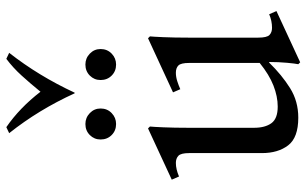

<svg xmlns="http://www.w3.org/2000/svg" viewBox="-201 -747 969 607"><g transform="rotate(-90 283.5 -443.5)"><path d="M542 -77 552 -54 390 21 384 15Q386 6 388.5 -20.5Q391 -47 391 -77H389Q350 -37 308.5 -11Q267 15 215 15Q152 15 127.5 -17Q103 -49 103 -100V-330Q103 -356 94.5 -364Q86 -372 72 -372Q52 -372 29 -362L19 -385L181 -460L187 -454Q186 -446 184.5 -411.5Q183 -377 183 -331V-125Q183 -90 197.5 -70Q212 -50 250 -50Q282 -50 316.5 -63.5Q351 -77 388 -107V-330Q388 -356 380 -364Q372 -372 357 -372Q344 -372 330 -367.5Q316 -363 305 -358L295 -381L466 -460L472 -454Q471 -446 469.5 -411.5Q468 -377 468 -331V-112Q468 -84 476.5 -76Q485 -68 499 -68Q521 -68 542 -77ZM195 -561Q174 -561 160 -575Q146 -589 146 -610Q146 -630 160 -644Q174 -658 195 -658Q215 -658 229.5 -644Q244 -630 244 -610Q244 -589 229.5 -575Q215 -561 195 -561ZM383 -561Q362 -561 348 -575Q334 -589 334 -610Q334 -630 348 -644Q362 -658 383 -658Q403 -658 417.5 -644Q432 -630 432 -610Q432 -589 417.5 -575Q403 -561 383 -561ZM401 -908 420 -899Q347 -806 294 -692H292Q240 -806 166 -899L185 -908Q246 -866 297 -800Q323 -832 348 -859.5Q373 -887 401 -908Z"/></g></svg>

Font: Bona Nova
Style: Regular
Weight: 400
Designer: Mateusz Machalski
Foundry: Capitalics
Version: Version 4.001; ttfautohint (v1.8.3)